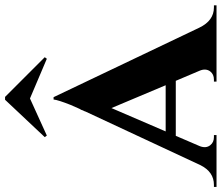

<svg xmlns="http://www.w3.org/2000/svg" viewBox="-104 -778 855 740"><g transform="rotate(-90 323.0 -407.5)"><path d="M165 -662 171 -654 314 -719 467 -654 473 -662 320 -815H309ZM587 -66Q614 -10 665 -10H673V0H379V-10H387Q407 -10 418 -24Q431 -41 421 -65L382 -157H170L130 -64Q121 -40 134 -24Q145 -10 165 -10H173V0H-27V-10H-19Q31 -10 57 -62L264 -506Q264 -508 268 -515L270 -521L274 -528Q282 -547 289 -562Q308 -610 310 -628H319ZM365 -196 277 -405 187 -196Z"/></g></svg>

Font: Cinzel Bold(RUS BY LYAJKA)
Style: Regular
Weight: 700
Designer: Natanael Gama
Version: Version 1.001;PS 001.001;hotconv 1.0.56;makeotf.lib2.0.21325